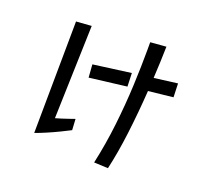

<svg xmlns="http://www.w3.org/2000/svg" viewBox="-132 -926 1265 1145"><g transform="rotate(20 500.0 -353.0)"><path d="M569 43Q597 -84 612 -215.5Q627 -347 632.5 -470.5Q638 -594 638 -697V-745L738 -753Q737 -706 735 -655.5Q733 -605 730 -552L878 -571L881 -484L725 -467Q716 -331 699.5 -196Q683 -61 658 47ZM380 -93Q355 -80 318 -62Q281 -44 242.5 -27.5Q204 -11 173 0L180 -710L277 -717L259 -125Q274 -129 296 -136Q318 -143 340 -150.5Q362 -158 376 -163ZM359 -503 598 -535 601 -450 365 -421Z"/></g></svg>

Font: Stick
Style: Regular
Weight: 400
Designer: Fontworks Inc.
Foundry: Fontworks Inc.
Version: Version 1.100